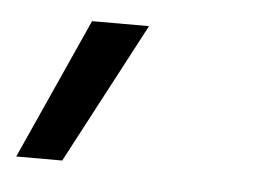

<svg xmlns="http://www.w3.org/2000/svg" viewBox="-30 -839 359 262"><g transform="rotate(5 150.0 -708.5)"><path d="M87 -805H165L63 -612H0Z"/></g></svg>

Font: Sora-SIA Light
Style: Regular
Weight: 300
Designer: Jonathan Barnbrook, Julián Moncada
Foundry: Barnbrook Fonts
Version: Version 2.000